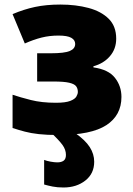

<svg xmlns="http://www.w3.org/2000/svg" viewBox="-20 -583 584 843"><path d="M245.1 -563Q313 -563 368.7 -548.1Q424.3 -533.2 457.3 -500.5Q490.2 -467.8 490.2 -413.1Q490.2 -368.2 462.6 -336.2Q435.1 -304.2 390.1 -292V-287.1Q456.1 -277.8 484.6 -241.5Q513.2 -205.1 513.2 -157.2Q513.2 -76.7 446.8 -33.4Q380.4 9.8 235.8 9.8Q185.5 9.8 150.6 5.9Q115.7 2 88.9 -5.1Q62 -12.2 35.2 -21V-167Q68.4 -155.8 115.7 -143.8Q163.1 -131.8 225.1 -131.8Q267.6 -131.8 288.3 -139.9Q309.1 -147.9 315.4 -159.2Q321.8 -170.4 321.8 -179.2Q321.8 -194.3 314.2 -204.3Q306.6 -214.4 283.9 -219.7Q261.2 -225.1 214.8 -225.1H143.1V-349.1H203.1Q262.7 -349.1 286.4 -359.1Q310.1 -369.1 310.1 -390.1Q310.1 -407.2 293 -417Q275.9 -426.8 236.8 -426.8Q197.3 -426.8 162.4 -418Q127.4 -409.2 88.9 -392.1L35.2 -521Q84.5 -542 133.8 -552.5Q183.1 -563 245.1 -563ZM269.5 97.2Q269.5 74.2 254.2 53.2Q238.8 32.2 204.6 0H308.6Q354.5 32.2 374 62.7Q393.6 93.3 393.6 127Q393.6 179.2 354.7 209.7Q315.9 240.2 258.8 240.2Q231.9 240.2 211.2 236.1Q190.4 231.9 173.8 227.1V119.1Q184.6 123.5 201.9 126.7Q219.2 129.9 231.9 129.9Q249 129.9 259.3 122.6Q269.5 115.2 269.5 97.2Z"/></svg>

Font: Open Sans ExtraBold
Style: Regular
Weight: 800
Designer: Monotype Design Team
Foundry: Monotype Imaging Inc.
Version: Version 3.003; ttfautohint (v1.8.4)